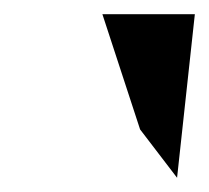

<svg xmlns="http://www.w3.org/2000/svg" viewBox="-20 -797 294 270"><path d="M124 -777 177 -615 229 -547 254 -777Z"/></svg>

Font: Charger Sport
Style: BlkExtObl
Weight: 900
Designer: Jasper
Foundry: Cannot Into Space Fonts
Version: Version 1.1